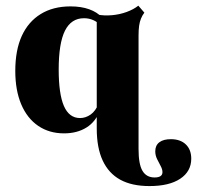

<svg xmlns="http://www.w3.org/2000/svg" viewBox="-20 -452 707 667"><path d="M202.4 11.3Q150.8 11.3 112.5 -14.9Q74.2 -41.1 53.6 -89.9Q33.1 -138.7 33.1 -205.6Q33.1 -277.4 55.6 -327Q78.2 -376.6 121.4 -403.2Q164.5 -429.8 225 -429.8Q262.1 -429.8 289.9 -419.8Q317.7 -409.7 333.9 -391.9L329 -364.5Q319.4 -375 304.4 -381.9Q289.5 -388.7 271.8 -388.7Q227.4 -388.7 205.6 -345.2Q183.9 -301.6 183.9 -210.5Q183.9 -125.8 202 -83.9Q220.2 -41.9 258.1 -41.9Q277.4 -41.9 294.8 -54Q312.1 -66.1 323.4 -93.5L329 -71.8Q312.9 -29 280.2 -8.9Q247.6 11.3 202.4 11.3ZM316.1 -209.7V-418.5V-401.6Q341.9 -396.8 369 -399.2Q396 -401.6 420.2 -410.5Q444.4 -419.4 460.5 -432.3L481.5 -408.1Q474.2 -398.4 469.8 -387.5Q465.3 -376.6 463.3 -362.5Q461.3 -348.4 461.3 -328.2V-209.7ZM461.3 66.1Q461.3 118.5 475 141.5Q488.7 164.5 516.9 164.5Q544.4 164.5 544.4 146Q544.4 136.3 538.3 125Q532.3 113.7 525.8 100.8Q519.4 87.9 519.4 73.4Q519.4 53.2 533.5 42.3Q547.6 31.5 573.4 31.5Q606.5 31.5 625.4 49.6Q644.4 67.7 644.4 99.2Q644.4 143.5 606 169Q567.7 194.4 499.2 194.4Q437.9 194.4 397.6 172.2Q357.3 150 336.7 105.6Q316.1 61.3 316.1 -5.6V-209.7H461.3Z"/></svg>

Font: Playfair 5pt SemiExpanded Light Black
Style: Regular
Weight: 900
Version: Version 2.203